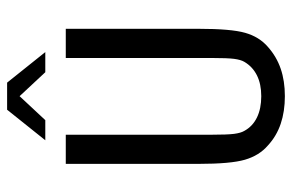

<svg xmlns="http://www.w3.org/2000/svg" viewBox="-160 -650 821 540"><g transform="rotate(-90 250.0 -379.5)"><path d="M59.6 -231.4V-604.5H141.6V-194.3Q141.6 -150.4 144 -131.3Q146.5 -112.3 152.3 -102.5Q165 -79.1 189.9 -66.9Q214.8 -54.7 250 -54.7Q284.2 -54.7 308.6 -66.9Q333 -79.1 346.7 -102.5Q352.5 -112.3 355 -131.3Q357.4 -150.4 357.4 -193.4V-604.5H439.5V-231.4Q439.5 -139.6 428.2 -100.1Q417 -60.5 388.7 -36.1Q361.3 -11.7 327.1 0Q293 11.7 250 11.7Q207 11.7 172.4 0Q137.7 -11.7 111.3 -36.1Q83 -60.5 71.3 -100.6Q59.6 -140.6 59.6 -231.4ZM211.9 -769.5H288.1L374 -662.1H317.4L250 -734.4L182.6 -662.1H126Z"/></g></svg>

Font: BabelStone Irk Bitig
Style: Regular
Weight: 400
Designer: Andrew West
Foundry: BabelStone
Version: Version 1.03 June 7, 2023